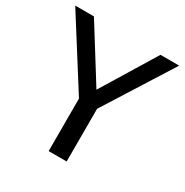

<svg xmlns="http://www.w3.org/2000/svg" viewBox="-158 -808 902 937"><g transform="rotate(30 293.0 -340.0)"><path d="M242.7 -295.9 0 -679.7H105.5L294.9 -376L480.5 -679.7H585.9L344.2 -296.9V0H242.7Z"/></g></svg>

Font: Inder
Style: Regular
Weight: 400
Designer: Irina Smirnova
Foundry: Irina Smirnova
Version: Version 1.001